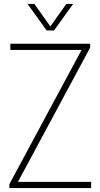

<svg xmlns="http://www.w3.org/2000/svg" viewBox="-20 -964 515 984"><path d="M28 0V-20L398 -708H33V-740H442V-720L72 -32H447V0ZM219 -808 121 -944H156L238 -828.5L320 -944H355L257 -808Z"/></svg>

Font: Encode Sans Cnd Th
Style: Regular
Weight: 100
Width: 3
Designer: Multiple Designers
Foundry: Impallari Type
Version: Version 3.002; ttfautohint (v1.8.3) -l 8 -r 50 -G 200 -x 14 